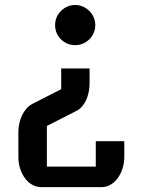

<svg xmlns="http://www.w3.org/2000/svg" viewBox="-20 -766 583 786"><path d="M287.6 -581.1Q270.5 -581.1 255.6 -587.4Q240.7 -593.8 229.5 -605Q218.3 -616.2 211.9 -631.1Q205.6 -646 205.6 -663.1Q205.6 -680.2 211.9 -695.1Q218.3 -710 229.5 -721.2Q240.7 -732.4 255.6 -739Q270.5 -745.6 287.6 -745.6Q304.7 -745.6 319.6 -739Q334.5 -732.4 345.7 -721.2Q356.9 -710 363.5 -695.1Q370.1 -680.2 370.1 -663.1Q370.1 -646 363.5 -631.1Q356.9 -616.2 345.7 -605Q334.5 -593.8 319.3 -587.4Q304.2 -581.1 287.6 -581.1ZM55.2 -225.6Q55.2 -244.1 59.3 -262.2Q63.5 -280.3 71 -295.4Q78.6 -310.5 89.1 -322.3Q99.6 -334 111.8 -340.3L230.5 -400.9V-485.8H346.7V-425.3Q346.7 -406.2 343 -388.7Q339.4 -371.1 332.5 -356.2Q325.7 -341.3 315.9 -330.1Q306.2 -318.8 293.9 -312.5L171.9 -250.5V-84H372.1V-188H488.8V-124Q488.8 -98.1 481.4 -75.7Q474.1 -53.2 461.7 -36.4Q449.2 -19.5 432.4 -9.8Q415.5 0 396 0H147.9Q128.9 0 111.8 -9.8Q94.7 -19.5 82.3 -36.4Q69.8 -53.2 62.5 -75.7Q55.2 -98.1 55.2 -124Z"/></svg>

Font: Atomic Age
Style: Regular
Weight: 400
Version: Version 1.007; ttfautohint (v1.4.1) -l 6 -r 46 -G 0 -x 0 -H 